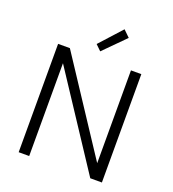

<svg xmlns="http://www.w3.org/2000/svg" viewBox="-159 -1029 1034 1149"><g transform="rotate(20 357.5 -454.0)"><path d="M92 0V-690H167L556 -99V-690H622V0H548L159 -591V0ZM309 -768 436 -908 477 -868 344 -734Z"/></g></svg>

Font: Oxanium ExtraLight Light
Style: Regular
Weight: 300
Version: Version 2.000